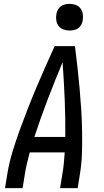

<svg xmlns="http://www.w3.org/2000/svg" viewBox="-20 -974 540 994"><path d="M6 0 18 -74Q27 -130 44 -186Q61 -242 81 -297.5Q101 -353 122.5 -408Q144 -463 167 -517.5Q190 -572 214 -626.5Q238 -681 263 -735H368Q375 -681 381 -626.5Q387 -572 392 -517.5Q397 -463 400.5 -408Q404 -353 405 -297.5Q406 -242 404.5 -186Q403 -130 394 -74L382 0H291L303 -74Q308 -101 310.5 -129Q313 -157 315 -185H134Q127 -157 120 -129.5Q113 -102 109 -74L97 0ZM318 -265Q319 -363 315 -459.5Q311 -556 304 -652Q264 -556 227 -459.5Q190 -363 158 -265ZM340 -816Q324 -816 308.5 -821.5Q293 -827 283.5 -839.5Q274 -852 271.5 -868.5Q269 -885 272 -902Q274 -913 280 -924Q286 -935 296 -942Q306 -949 317.5 -951.5Q329 -954 340 -954Q357 -954 372 -948.5Q387 -943 396.5 -930.5Q406 -918 408.5 -901.5Q411 -885 408 -868Q407 -857 401 -846Q395 -835 385 -828Q375 -821 363.5 -818.5Q352 -816 340 -816Z"/></svg>

Font: Iosevka Curly Medium Oblique
Style: Regular
Weight: 500
Italic angle: -9°
Monospace: yes
Designer: Belleve Invis
Foundry: Belleve Invis
Version: Version 11.1.0; ttfautohint (v1.8.3)